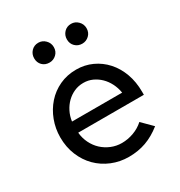

<svg xmlns="http://www.w3.org/2000/svg" viewBox="-171 -836 906 965"><g transform="rotate(-30 282.5 -353.5)"><path d="M48 0ZM489 -59Q445 -24 399 -7.5Q353 9 299 9Q247 9 201 -10Q155 -29 121 -63Q87 -97 67.5 -144.5Q48 -192 48 -248Q48 -299 65.5 -345.5Q83 -392 114.5 -427.5Q146 -463 190 -483.5Q234 -504 287 -504Q336 -504 378.5 -484.5Q421 -465 452.5 -430Q484 -395 501.5 -347Q519 -299 519 -241V-224H138Q141 -191 155 -162.5Q169 -134 191 -113.5Q213 -93 242 -81Q271 -69 303 -69Q338 -69 372 -81.5Q406 -94 431 -117ZM285 -428Q256 -428 231.5 -417Q207 -406 188 -387.5Q169 -369 156 -343.5Q143 -318 139 -288H430Q425 -318 412 -343.5Q399 -369 380 -387.5Q361 -406 337 -417Q313 -428 285 -428ZM190 -601Q165 -601 149 -617Q133 -633 133 -658Q133 -682 149 -699Q165 -716 190 -716Q213 -716 230 -699Q247 -682 247 -658Q247 -633 230 -617Q213 -601 190 -601ZM380 -601Q356 -601 339.5 -617Q323 -633 323 -658Q323 -682 339 -699Q355 -716 380 -716Q403 -716 420 -699Q437 -682 437 -658Q437 -633 420 -617Q403 -601 380 -601Z"/></g></svg>

Font: Rosa Sans
Style: Regular
Weight: 400
Designer: Pentagram / MCKL
Foundry: Pentagram / MCKL
Version: Version 1.005;September 16, 2019;FontCreator 11.5.0.2425 64-